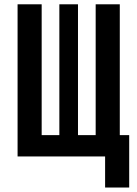

<svg xmlns="http://www.w3.org/2000/svg" viewBox="-20 -713 626 875"><path d="M416 0V-693.4H525.9V0ZM80.6 0V-97.2H505.4V0ZM60.1 0V-693.4H169.9V0ZM459 141.6V-97.2H568.8V141.6ZM250.5 0V-693.4H335.4V0Z"/></svg>

Font: Cascadia Code Medium
Style: Regular
Weight: 500
Monospace: yes
Designer: Aaron Bell
Foundry: Saja Typeworks
Version: Version 2407.024